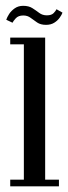

<svg xmlns="http://www.w3.org/2000/svg" viewBox="-20 -656 240 676"><path d="M16 0V-23.5H64V-500H16V-523.5H139V-23.5H187.5V0ZM142 -568.5Q123 -568.5 110.8 -576.8Q98.5 -585 87.8 -593.2Q77 -601.5 62 -601.5Q44.5 -601.5 35.5 -591.5Q26.5 -581.5 24 -576L2 -586.5Q5 -595.5 12.2 -606.8Q19.5 -618 32 -626.8Q44.5 -635.5 61.5 -635.5Q81.5 -635.5 94.2 -627.2Q107 -619 118.2 -610.5Q129.5 -602 145 -602Q161.5 -602 169 -610Q176.5 -618 179 -623.5L200 -611.5Q197.5 -604 190.2 -593.8Q183 -583.5 171 -576Q159 -568.5 142 -568.5Z"/></svg>

Font: Imbue 48pt
Style: Regular
Weight: 400
Designer: Tyler Finck
Foundry: Etcetera Type Company
Version: Version 1.102